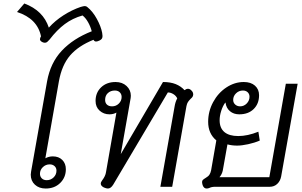

<svg xmlns="http://www.w3.org/2000/svg" viewBox="-20 -1075 1740 1105"><path d="M157 -70Q157 -76 159 -88L251 -607Q270 -713 335.5 -783Q401 -853 508 -895Q501 -922 487 -947Q473 -972 455 -986Q398 -970 353 -936.5Q308 -903 265 -847Q257 -838 251.5 -833.5Q246 -829 238 -829Q231 -829 223 -833Q210 -840 210 -849Q210 -856 216 -866Q195 -968 78 -1006L120 -1055Q229 -1014 261 -916Q297 -956 345.5 -987Q394 -1018 444 -1035Q461 -1040 468 -1040Q477 -1040 483 -1034Q514 -1009 537.5 -966Q561 -923 568 -886Q570 -872 570 -868Q570 -859 566.5 -853Q563 -847 553 -842Q541 -836 533 -836Q523 -836 518 -846Q431 -811 383.5 -756Q336 -701 319 -607L241 -164Q261 -175 284 -175Q318 -175 338.5 -154.5Q359 -134 359 -101Q359 -54 326.5 -22Q294 10 243 10Q205 10 181 -12Q157 -34 157 -70ZM305 -93Q305 -109 294 -119Q283 -129 266 -129Q243 -129 226.5 -113Q210 -97 210 -75Q210 -59 220.5 -48.5Q231 -38 249 -38Q272 -38 288.5 -54Q305 -70 305 -93Z M560 -18Q560 -27 568 -37Q587 -62 590 -84L650 -427Q632 -417 610 -417Q577 -417 553.5 -438Q530 -459 530 -494Q530 -542 562 -572.5Q594 -603 645 -603Q684 -603 708.5 -580Q733 -557 733 -524Q733 -515 732 -511L675 -188L918 -603Q961 -603 991 -591Q1021 -579 1042 -556Q1052 -564 1062 -564Q1072 -564 1081 -555Q1088 -548 1090 -542.5Q1092 -537 1092 -530Q1091 -522 1087.5 -517Q1084 -512 1077 -506Q1067 -496 1061.5 -487.5Q1056 -479 1053 -464L971 0H903L985 -463Q989 -488 1000 -509Q993 -524 977.5 -533.5Q962 -543 946 -543L632 -13Q618 10 601 10Q592 10 578 4Q560 -5 560 -18ZM680 -517Q680 -533 669.5 -543.5Q659 -554 641 -554Q617 -554 601 -539.5Q585 -525 585 -500Q585 -483 595.5 -473Q606 -463 625 -463Q648 -463 664 -479Q680 -495 680 -517Z M1169 10Q1153 10 1146 -10Q1143 -21 1143 -27Q1143 -35 1147.5 -39.5Q1152 -44 1165 -52Q1179 -60 1185.5 -70Q1192 -80 1195 -95L1225 -267Q1178 -306 1178 -374Q1178 -434 1206.5 -487Q1235 -540 1282.5 -571.5Q1330 -603 1383 -603Q1424 -603 1447.5 -582Q1471 -561 1471 -527Q1471 -478 1440 -447.5Q1409 -417 1357 -417Q1325 -417 1303.5 -435Q1282 -453 1278 -484H1276Q1262 -465 1253 -436.5Q1244 -408 1244 -383Q1244 -338 1271.5 -315Q1299 -292 1351 -292Q1405 -292 1467 -317L1475 -266Q1445 -253 1408 -245Q1371 -237 1345 -237Q1315 -237 1289 -244L1262 -93Q1257 -71 1243 -55H1530L1625 -593H1693L1598 -59Q1593 -33 1575.5 -16.5Q1558 0 1532 0H1217Q1198 0 1184 7Q1177 10 1169 10ZM1416 -518Q1416 -534 1405.5 -544Q1395 -554 1378 -554Q1355 -554 1338.5 -538Q1322 -522 1322 -500Q1322 -484 1333.5 -473.5Q1345 -463 1362 -463Q1384 -463 1400 -479.5Q1416 -496 1416 -518Z"/></svg>

Font: Niramit Light
Style: Italic
Weight: 300
Italic angle: -10°
Designer: Katatrad Aksorn Co.,Ltd.
Foundry: Cadson Demak Co.,Ltd.
Version: Version 1.000; ttfautohint (v1.6)